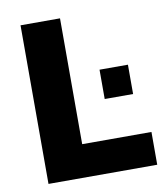

<svg xmlns="http://www.w3.org/2000/svg" viewBox="-79 -753 710 819"><g transform="rotate(-10 276.5 -343.5)"><path d="M65 0V-687H236V-142H536V0ZM364 -315V-442H487V-315Z"/></g></svg>

Font: Archivo SemiCondensed ExtraBold
Style: Regular
Weight: 800
Width: 4
Designer: Hector Gatti
Foundry: Omnibus-Type
Version: Version 2.001